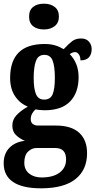

<svg xmlns="http://www.w3.org/2000/svg" viewBox="-27 -788 518 1043"><path d="M-7 99Q-7 47 24 15Q55 -17 108 -23Q78 -36 59 -55Q40 -74 40 -106Q40 -137 61.5 -161Q83 -185 124 -209Q81 -226 54.5 -266Q28 -306 28 -364Q28 -549 215 -549Q247 -549 271 -542Q295 -535 319 -521Q347 -551 366 -565Q385 -579 414 -579Q441 -579 456 -562Q471 -545 471 -521Q471 -494 456.5 -477Q442 -460 410 -460Q410 -481 401 -493Q392 -505 381 -505Q367 -505 352 -494Q400 -444 400 -369Q400 -285 354 -237Q308 -189 215 -189Q204 -189 189 -190.5Q174 -192 167 -194Q157 -187 148.5 -172.5Q140 -158 140 -141Q140 -123 151 -114.5Q162 -106 180 -106H276Q361 -106 403.5 -66.5Q446 -27 446 44Q446 135 383 185Q320 235 196 235Q95 235 44 200.5Q-7 166 -7 99ZM271 -365Q271 -427 259 -458.5Q247 -490 214 -490Q181 -490 168.5 -457.5Q156 -425 156 -364Q156 -306 168.5 -276.5Q181 -247 213 -247Q247 -247 259 -276Q271 -305 271 -365ZM332 78Q332 16 273 16H171Q146 16 125.5 35.5Q105 55 105 96Q105 134 131.5 155Q158 176 199 176Q262 176 297 149.5Q332 123 332 78ZM131 -698Q131 -733 153 -750.5Q175 -768 212 -768Q247 -768 270 -750.5Q293 -733 293 -698Q293 -664 270 -646Q247 -628 212 -628Q175 -628 153 -645.5Q131 -663 131 -698Z"/></svg>

Font: Noto Serif CondExtraBold
Style: Regular
Weight: 800
Width: 3
Designer: Monotype Design Team
Foundry: Monotype Imaging Inc.
Version: Version 1.001